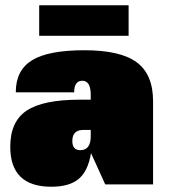

<svg xmlns="http://www.w3.org/2000/svg" viewBox="-20 -701 642 730"><path d="M380 0 326 -119Q315 -51 279.5 -21Q244 9 175 9Q19 9 19 -143Q19 -239 81.5 -280.5Q144 -322 283 -322H325V-340Q325 -394 293 -394Q262 -394 262 -350H40Q40 -434 102 -472Q164 -510 301 -510Q438 -510 500 -464Q562 -418 562 -316V0ZM297 -207Q255 -207 255 -165Q255 -130 285 -130Q325 -130 325 -183V-207ZM129 -565V-681H469V-565Z"/></svg>

Font: Fivo Sans Modern ExtBlk
Style: Regular
Weight: 950
Designer: Alexander Slobzheninov
Foundry: Alexander Slobzheninov
Version: 1.0